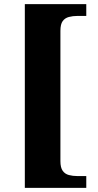

<svg xmlns="http://www.w3.org/2000/svg" viewBox="-20 -780 474 928"><path d="M100 128V-760H397V-703H354Q332 -703 313 -698Q294 -693 283 -678Q272 -663 272 -631V-1Q272 30 283 45.5Q294 61 313 66Q332 71 354 71H397V128Z"/></svg>

Font: Noto Serif Tibetan ExtraBold
Style: Regular
Weight: 800
Version: Version 2.103